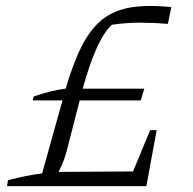

<svg xmlns="http://www.w3.org/2000/svg" viewBox="-20 -632 656 652"><path d="M91 -291 94 -304Q149 -324 203 -331Q229 -420 259 -478Q289 -536 329 -567Q369 -598 425.5 -607Q482 -616 562 -608L550 -551Q502 -555 455 -555Q408 -555 360 -548Q333 -523 308.5 -469Q284 -415 261 -331H470L458 -291ZM4 0 7 -20Q38 -28 67 -34Q96 -40 123 -43L197 -308H255L208 -125Q201 -95 185.5 -62Q170 -29 149 0ZM131 0 141 -48 467 -50 458 0ZM411 0 490 -190H512L477 0Z"/></svg>

Font: Piazzolla Thin ExtraLight
Style: Italic
Weight: 250
Italic angle: -11.3°
Version: Version 2.005